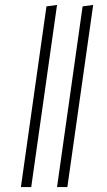

<svg xmlns="http://www.w3.org/2000/svg" viewBox="-20 -761 434 781"><path d="M212 -741 107 0H65L169 -735ZM359 -741 254 0H212L316 -735Z"/></svg>

Font: Fira Sans Condensed ExtraLight
Style: Italic
Weight: 275
Width: 3
Italic angle: -8°
Designer: Carrois Corporate & Edenspiekermann AG
Foundry: Carrois Corporate GbR & Edenspiekermann AG
Version: Version 4.203